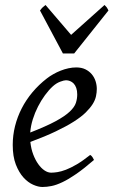

<svg xmlns="http://www.w3.org/2000/svg" viewBox="-20 -726 453 766"><path d="M190.9 -381.8Q174.8 -367.2 159.4 -346.2Q144 -325.2 131.6 -300.8Q119.1 -276.4 110.8 -249.8Q102.5 -223.1 100.6 -197.3Q164.6 -222.2 201.9 -242.4Q239.3 -262.7 258.3 -280.8Q277.3 -298.8 282.7 -315.4Q288.1 -332 288.1 -349.1Q288.1 -364.3 284.2 -375.2Q280.3 -386.2 273.9 -392.8Q267.6 -399.4 259.5 -402.6Q251.5 -405.8 243.2 -405.8Q235.4 -405.8 220.2 -400.1Q205.1 -394.5 190.9 -381.8ZM366.2 -371.1Q366.2 -357.4 363 -342.3Q359.9 -327.1 349.9 -311Q339.8 -294.9 322 -277.3Q304.2 -259.8 274.7 -241Q245.1 -222.2 202.6 -201.9Q160.2 -181.6 101.1 -159.7Q104 -132.3 112.5 -109.9Q121.1 -87.4 132.6 -71.3Q144 -55.2 157.5 -46.1Q170.9 -37.1 184.1 -37.1Q194.3 -37.1 209 -39.3Q223.6 -41.5 242.9 -48.8Q262.2 -56.2 286.4 -70.3Q310.5 -84.5 339.8 -107.9Q345.2 -105 349.4 -98.4Q353.5 -91.8 355 -87.9Q314.9 -53.2 284.2 -32Q253.4 -10.7 229.2 0.7Q205.1 12.2 185.8 16.1Q166.5 20 148.9 20Q132.8 20 112.3 11Q91.8 2 73.7 -17.8Q55.7 -37.6 43.2 -69.6Q30.8 -101.6 30.8 -147.9Q30.8 -186 40 -222.9Q49.3 -259.8 66.7 -293.7Q84 -327.6 109.4 -357.9Q134.8 -388.2 167 -413.1Q178.2 -421.9 192.4 -429.9Q206.5 -438 221.9 -444.1Q237.3 -450.2 253.2 -453.6Q269 -457 284.2 -457Q305.2 -457 320.6 -449.5Q335.9 -441.9 346.2 -429.7Q356.4 -417.5 361.3 -402.1Q366.2 -386.7 366.2 -371.1ZM275.9 -512.7H231L139.6 -684.1Q146.5 -693.4 150.4 -696.8Q154.3 -700.2 161.6 -706.1L263.7 -586.9L397 -706.1Q402.8 -700.7 405.5 -697Q408.2 -693.4 412.6 -684.1Z"/></svg>

Font: Gentium Plus Eur
Style: Italic
Weight: 400
Italic angle: -8°
Designer: J. Victor Gaultney, Annie Olsen, Iska Routamaa, Becca Hirsbrunner
Foundry: SIL International
Version: Version 5.000